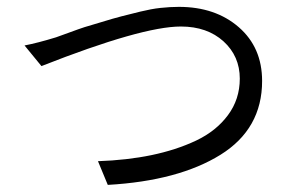

<svg xmlns="http://www.w3.org/2000/svg" viewBox="-20 -513 853 554"><path d="M99.6 -322.3C293 -398.4 426.8 -436.5 502 -436.5C552.7 -436.5 593.8 -421.9 625 -393.6C656.2 -365.2 671.9 -329.1 671.9 -286.1C671.9 -246.1 660.2 -210.9 637.7 -180.7C615.2 -150.4 585 -126 545.9 -107.4C506.8 -88.9 463.9 -75.2 417 -65.4C370.1 -55.7 318.4 -49.8 262.7 -47.9L291 20.5C427.7 12.7 536.1 -16.6 616.2 -66.4C696.3 -116.2 736.3 -187.5 736.3 -279.3C736.3 -343.8 713.9 -395.5 668.9 -434.6C624 -473.6 566.4 -493.2 496.1 -493.2C479.5 -493.2 461.9 -492.2 443.4 -490.2C424.8 -488.3 405.3 -484.4 384.8 -479.5C364.3 -474.6 345.7 -469.7 330.1 -465.8C314.5 -461.9 294.9 -456.1 272.5 -449.2C250 -442.4 233.4 -437.5 223.6 -434.6C213.9 -431.6 198.2 -425.8 176.8 -418C155.3 -410.2 143.6 -406.2 141.6 -405.3C106.4 -394.5 76.2 -386.7 50.8 -381.8Z"/></svg>

Font: Gen Shin Gothic P Normal
Style: Regular
Weight: 300
Designer: [Source Han Sans]
Ryoko NISHIZUKA  (kana & ideographs); Paul D. Hunt (Latin, Greek & Cyrillic); Wenlong ZHANG  (bopomofo
Version: Version 1.002.20150607